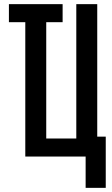

<svg xmlns="http://www.w3.org/2000/svg" viewBox="-20 -755 540 926"><path d="M393 151V0H102V-648H23V-735H282V-648H203V-87H348V-735H449V-96H490V151Z"/></svg>

Font: Iosevka Fixed
Style: Bold
Weight: 700
Monospace: yes
Designer: Belleve Invis
Foundry: Belleve Invis
Version: Version 32.3.0